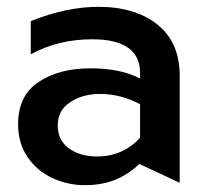

<svg xmlns="http://www.w3.org/2000/svg" viewBox="-20 -531 609 562"><path d="M264 -73Q215 -73 182 -96.5Q149 -120 149 -164Q149 -208 185.5 -232Q222 -256 272 -256Q334 -256 390 -226V-128Q340 -73 264 -73ZM268 -511Q174 -511 70 -469V-372Q150 -416 250 -416Q390 -416 390 -317V-301Q334 -331 244 -331Q154 -331 93.5 -291.5Q33 -252 33 -167Q33 -112 60.5 -71.5Q88 -31 133 -10Q178 11 228 11Q278 11 316.5 -4.5Q355 -20 388 -51L506 4V-309Q506 -407 441 -459Q376 -511 268 -511Z"/></svg>

Font: Geom Medium
Style: Bold
Weight: 500
Version: Version 1.102